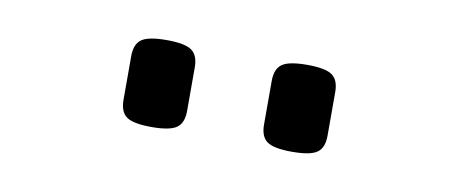

<svg xmlns="http://www.w3.org/2000/svg" viewBox="-30 -740 659 276"><g transform="rotate(10 300.0 -602.5)"><path d="M243.7 -633.8V-570.3Q243.7 -552.7 233.9 -545.7Q224.1 -538.6 197.3 -538.6Q170.4 -538.6 160.6 -545.7Q150.9 -552.7 150.9 -570.3V-633.8Q150.9 -651.4 160.6 -658.4Q170.4 -665.5 197.3 -665.5Q224.1 -665.5 233.9 -658.4Q243.7 -651.4 243.7 -633.8ZM448.7 -633.8V-570.3Q448.7 -552.7 439 -545.7Q429.2 -538.6 402.3 -538.6Q375.5 -538.6 365.7 -545.7Q356 -552.7 356 -570.3V-633.8Q356 -651.4 365.7 -658.4Q375.5 -665.5 402.3 -665.5Q429.2 -665.5 439 -658.4Q448.7 -651.4 448.7 -633.8Z"/></g></svg>

Font: Courier Prime Sans
Style: Regular
Weight: 400
Designer: Alan Dague-Greene
Foundry: Quote-Unquote Apps
Version: Version 3.020